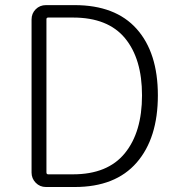

<svg xmlns="http://www.w3.org/2000/svg" viewBox="-20 -749 712 769"><path d="M164.1 0Q139.6 0 123 -17.1Q106.4 -34.2 106.4 -57.6V-670.9Q106.4 -695.3 123 -711.9Q139.6 -728.5 164.1 -728.5H278.3Q442.4 -728.5 527.3 -633.3Q612.3 -538.1 612.3 -367.2Q612.3 -195.3 527.3 -97.7Q442.4 0 279.3 0ZM166 -58.6Q166 -50.8 172.9 -50.8H272.5Q411.1 -50.8 480 -135.3Q548.8 -219.7 548.8 -367.2Q548.8 -513.7 480.5 -596.2Q412.1 -678.7 272.5 -678.7H172.9Q166 -678.7 166 -671.9Z"/></svg>

Font: irohamaru Light
Style: Regular
Weight: 200
Designer: [Source Han Sans]
Ryoko NISHIZUKA  (kana & ideographs); Paul D. Hunt (Latin, Greek & Cyrillic); Wenlong ZHANG  (bopomofo
Version: Version 1.01